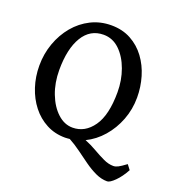

<svg xmlns="http://www.w3.org/2000/svg" viewBox="-140 -747 950 1019"><g transform="rotate(20 335.0 -237.0)"><path d="M577.1 156.2Q544.4 156.2 511.5 140.9Q478.5 125.5 445.8 102.1Q413.1 78.6 380.1 54.4Q347.2 30.3 314.5 12.7Q308.1 13.2 301.5 13.9Q294.9 14.6 288.1 14.6Q230 14.6 182.4 -10.5Q134.8 -35.6 100.6 -79.1Q66.4 -122.6 47.9 -179.2Q29.3 -235.8 29.3 -298.8Q29.3 -365.2 50.8 -425Q72.3 -484.9 110.8 -531Q149.4 -577.1 201.9 -603.5Q254.4 -629.9 316.4 -629.9Q379.4 -629.9 427.7 -603.5Q476.1 -577.1 509 -532.5Q542 -487.8 558.6 -431.6Q575.2 -375.5 575.2 -315.9Q575.2 -249 552 -188.7Q528.8 -128.4 488.3 -82Q447.8 -35.6 395.5 -10.3Q429.7 3.4 461.7 22Q493.7 40.5 523.2 54.4Q552.7 68.4 580.1 68.4Q592.3 68.4 606.4 61.3Q620.6 54.2 649.4 32.7L669.9 59.6Q647 102.1 619.6 129.2Q592.3 156.2 577.1 156.2ZM307.1 -48.8Q377 -48.8 422.4 -113.3Q467.8 -177.7 467.8 -307.1Q467.8 -374.5 446 -434.3Q424.3 -494.1 385.5 -531.5Q346.7 -568.8 294.9 -568.8Q219.2 -568.8 178 -500.7Q136.7 -432.6 136.7 -313Q136.7 -240.2 159.9 -180.2Q183.1 -120.1 221.9 -84.5Q260.7 -48.8 307.1 -48.8Z"/></g></svg>

Font: David Libre Medium
Style: Regular
Weight: 500
Designer: Ismar David, J. Victor Gaultney, Annie Olsen and Meir Sadan
Foundry: Monotype Imaging Inc. & SIL International
Version: Version 1.100; ttfautohint (v1.8.4.7-5d5b)